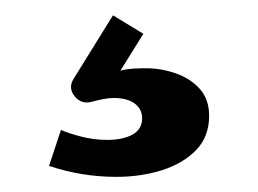

<svg xmlns="http://www.w3.org/2000/svg" viewBox="-20 -45 337 251"><path d="M132.1 186.2Q109 186.2 86.7 182.5Q64.4 178.7 44.1 171.9L59.7 124.8Q69.4 129.3 86.3 133.6Q103.2 137.9 120.1 137.9Q140.4 137.9 153.1 131Q165.8 124.1 165.8 109.6Q165.8 97.6 156 90.3Q146.2 83.1 128.6 83.1Q122.4 83.1 115.2 84.5Q107.9 85.9 100.5 87.9Q86.7 91.9 77.8 81.1Q68.9 70.2 75.9 58.6L127.7 -25L167.4 -0.8L137.4 47.4Q144.6 45.4 152.9 44.8Q161.2 44.2 170.6 44.2Q190.4 44.2 209.5 50.8Q228.7 57.4 241.1 71.1Q253.4 84.8 253.4 106.4Q253.4 133.6 236.4 151.2Q219.4 168.7 191.8 177.5Q164.2 186.2 132.1 186.2Z"/></svg>

Font: Atkinson Hyperlegible Next
Style: Regular
Weight: 400
Designer: Elliott Scott, Megan Eiswerth, Linus Boman, Theodore Petrosky, Letters from Sweden
Foundry: Applied Design Works, Letters from Sweden
Version: Version 2.001